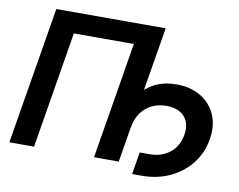

<svg xmlns="http://www.w3.org/2000/svg" viewBox="-83 -839 1249 1002"><g transform="rotate(10 542.0 -338.5)"><path d="M716.8 -727.5 596.2 0H465.3L567.4 -618.2H249.5L147.5 0H16.6L137.2 -727.5ZM676.3 51.8 695.8 -65.9H748Q812.5 -65.9 856 -101.3Q899.4 -136.7 909.2 -196.8Q919.4 -257.8 887.5 -293.7Q855.5 -329.6 791.5 -329.6Q727.1 -329.6 683.1 -292Q639.2 -254.4 628.4 -189.9H564Q584.5 -312.5 650.6 -380.9Q716.8 -449.2 823.7 -449.2Q898.4 -449.2 952.4 -417Q1006.3 -384.8 1031.5 -327.9Q1056.6 -271 1043.9 -196.8Q1031.7 -123 987.5 -66.9Q943.4 -10.7 876.2 20.5Q809.1 51.8 728.5 51.8Z"/></g></svg>

Font: Inter Display Semi Bold
Style: Italic
Weight: 600
Italic angle: -9.39999°
Designer: Rasmus Andersson
Foundry: rsms
Version: Version 4.000;git-4fc901f